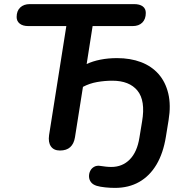

<svg xmlns="http://www.w3.org/2000/svg" viewBox="-20 -725 910 935"><path d="M540 190Q517 190 492.5 187.5Q468 185 451 180Q432 174 423 162Q414 150 413.5 135Q413 120 419.5 107Q426 94 439 87Q452 80 469 83Q483 85 495.5 86.5Q508 88 522 88Q576 88 612 51.5Q648 15 659 -55L672 -134Q689 -235 649.5 -283.5Q610 -332 527 -332Q490 -332 453 -325.5Q416 -319 384 -302L345 -56Q340 -25 322 -8.5Q304 8 272 8Q242 8 228 -12Q214 -32 219 -67L303 -598H118Q91 -598 76 -610Q61 -622 61 -642Q61 -672 78.5 -688.5Q96 -705 125 -705H633Q660 -705 675 -694Q690 -683 690 -662Q690 -632 673 -615Q656 -598 626 -598H431L402 -413Q431 -427 469 -434.5Q507 -442 550 -442Q615 -442 666.5 -422.5Q718 -403 752 -364.5Q786 -326 799.5 -269.5Q813 -213 801 -140L788 -60Q775 21 742 76.5Q709 132 658 161Q607 190 540 190Z"/></svg>

Font: Nunito ExtraLight
Style: Italic
Weight: 200
Italic angle: -9°
Designer: Vernon Adams
Foundry: Vernon Adams
Version: Version 3.602